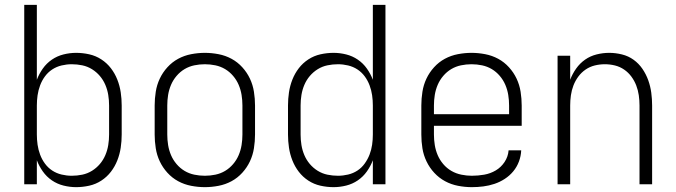

<svg xmlns="http://www.w3.org/2000/svg" viewBox="-20 -760 2790 792"><path d="M294 12Q268 12 242 5.5Q216 -1 194 -16Q172 -31 156.5 -53Q141 -75 132 -99V0H80V-740H132V-431Q141 -455 156.5 -477Q172 -499 194 -514Q216 -529 242 -535.5Q268 -542 294 -542Q321 -542 348 -536Q375 -530 398 -515Q421 -500 437.5 -478.5Q454 -457 464 -431.5Q474 -406 478 -379Q482 -352 482 -325V-205Q482 -178 478 -151Q474 -124 464 -98.5Q454 -73 437.5 -51.5Q421 -30 398 -15Q375 0 348 6Q321 12 294 12ZM276 -35Q298 -35 319.5 -39.5Q341 -44 359.5 -55.5Q378 -67 392 -83.5Q406 -100 414.5 -120Q423 -140 426.5 -161.5Q430 -183 430 -205V-325Q430 -347 426.5 -368.5Q423 -390 414.5 -410Q406 -430 392 -446.5Q378 -463 359.5 -474.5Q341 -486 319.5 -490.5Q298 -495 276 -495Q255 -495 234 -490Q213 -485 195.5 -473.5Q178 -462 165.5 -445Q153 -428 145.5 -408Q138 -388 135 -367Q132 -346 132 -325V-205Q132 -184 135 -163Q138 -142 145.5 -122Q153 -102 165.5 -85Q178 -68 195.5 -56.5Q213 -45 234 -40Q255 -35 276 -35Z M825 12Q797 12 768.5 6.5Q740 1 715 -12.5Q690 -26 670.5 -47.5Q651 -69 639 -94.5Q627 -120 622.5 -148.5Q618 -177 618 -205V-325Q618 -353 622.5 -381.5Q627 -410 639 -435.5Q651 -461 670.5 -482.5Q690 -504 715 -517.5Q740 -531 768.5 -536.5Q797 -542 825 -542Q853 -542 881.5 -536.5Q910 -531 935 -517.5Q960 -504 979.5 -482.5Q999 -461 1011 -435.5Q1023 -410 1027.5 -381.5Q1032 -353 1032 -325V-205Q1032 -177 1027.5 -148.5Q1023 -120 1011 -94.5Q999 -69 979.5 -47.5Q960 -26 935 -12.5Q910 1 881.5 6.5Q853 12 825 12ZM825 -35Q847 -35 868.5 -39.5Q890 -44 908.5 -55Q927 -66 941.5 -83Q956 -100 964.5 -120Q973 -140 976.5 -161.5Q980 -183 980 -205V-325Q980 -347 976.5 -368.5Q973 -390 964.5 -410Q956 -430 941.5 -447Q927 -464 908.5 -475Q890 -486 868.5 -490.5Q847 -495 825 -495Q803 -495 781.5 -490.5Q760 -486 741.5 -475Q723 -464 708.5 -447Q694 -430 685.5 -410Q677 -390 673.5 -368.5Q670 -347 670 -325V-205Q670 -183 673.5 -161.5Q677 -140 685.5 -120Q694 -100 708.5 -83Q723 -66 741.5 -55Q760 -44 781.5 -39.5Q803 -35 825 -35Z M1356 12Q1329 12 1302 6Q1275 0 1252 -15Q1229 -30 1212.5 -51.5Q1196 -73 1186 -98.5Q1176 -124 1172 -151Q1168 -178 1168 -205V-325Q1168 -352 1172 -379Q1176 -406 1186 -431.5Q1196 -457 1212.5 -478.5Q1229 -500 1252 -515Q1275 -530 1302 -536Q1329 -542 1356 -542Q1382 -542 1408 -535.5Q1434 -529 1456 -514Q1478 -499 1493.5 -477Q1509 -455 1518 -431V-740H1570V0H1518V-99Q1509 -75 1493.5 -53Q1478 -31 1456 -16Q1434 -1 1408 5.5Q1382 12 1356 12ZM1374 -35Q1395 -35 1416 -40Q1437 -45 1454.5 -56.5Q1472 -68 1484.5 -85.5Q1497 -103 1504.5 -122.5Q1512 -142 1515 -163Q1518 -184 1518 -205V-325Q1518 -346 1515 -367Q1512 -388 1504.5 -408Q1497 -428 1484.5 -445Q1472 -462 1454.5 -473.5Q1437 -485 1416 -490Q1395 -495 1374 -495Q1352 -495 1330.5 -490.5Q1309 -486 1290.5 -474.5Q1272 -463 1258 -446.5Q1244 -430 1235.5 -410Q1227 -390 1223.5 -368.5Q1220 -347 1220 -325V-205Q1220 -183 1223.5 -161.5Q1227 -140 1235.5 -120Q1244 -100 1258 -83.5Q1272 -67 1290.5 -55.5Q1309 -44 1330.5 -39.5Q1352 -35 1374 -35Z M1926 12Q1898 12 1869.5 6.5Q1841 1 1816 -12.5Q1791 -26 1771.5 -47Q1752 -68 1739.5 -94Q1727 -120 1722.5 -148Q1718 -176 1718 -205V-325Q1718 -353 1722.5 -381.5Q1727 -410 1739 -435.5Q1751 -461 1770.5 -482.5Q1790 -504 1815 -517.5Q1840 -531 1868.5 -536.5Q1897 -542 1925 -542Q1953 -542 1981.5 -536.5Q2010 -531 2035 -517.5Q2060 -504 2079.5 -482.5Q2099 -461 2111 -435.5Q2123 -410 2127.5 -381.5Q2132 -353 2132 -325V-241H1770V-205Q1770 -183 1773.5 -161.5Q1777 -140 1785.5 -120Q1794 -100 1808.5 -83Q1823 -66 1842 -55Q1861 -44 1883 -39.5Q1905 -35 1926 -35Q1952 -35 1977.5 -39.5Q2003 -44 2025 -57Q2047 -70 2061.5 -92Q2076 -114 2078 -140H2130Q2129 -116 2120.5 -93.5Q2112 -71 2097 -53Q2082 -35 2062 -22Q2042 -9 2019.5 -1.5Q1997 6 1973.5 9Q1950 12 1926 12ZM2080 -289V-325Q2080 -347 2076.5 -368.5Q2073 -390 2064.5 -410Q2056 -430 2041.5 -447Q2027 -464 2008.5 -475Q1990 -486 1968.5 -490.5Q1947 -495 1925 -495Q1903 -495 1881.5 -490.5Q1860 -486 1841.5 -475Q1823 -464 1808.5 -447Q1794 -430 1785.5 -410Q1777 -390 1773.5 -368.5Q1770 -347 1770 -325V-289Z M2280 0V-530H2332V-431Q2341 -455 2356.5 -477Q2372 -499 2393.5 -514Q2415 -529 2441 -535.5Q2467 -542 2493 -542Q2519 -542 2545.5 -535.5Q2572 -529 2593.5 -513.5Q2615 -498 2630 -476Q2645 -454 2654 -429Q2663 -404 2666.5 -377.5Q2670 -351 2670 -325V0H2618V-325Q2618 -346 2615 -367Q2612 -388 2604.5 -407.5Q2597 -427 2584.5 -444Q2572 -461 2554.5 -473Q2537 -485 2516.5 -490Q2496 -495 2475 -495Q2454 -495 2433.5 -490Q2413 -485 2395.5 -473Q2378 -461 2365.5 -444Q2353 -427 2345.5 -407.5Q2338 -388 2335 -367Q2332 -346 2332 -325V0Z"/></svg>

Font: Lode Dark
Style: Regular
Weight: 400
Monospace: yes
Designer: Belleve Invis
Foundry: Belleve Invis
Version: Version 29.2.0; ttfautohint (v1.8.3)